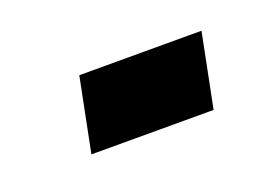

<svg xmlns="http://www.w3.org/2000/svg" viewBox="-34 -395 313 220"><g transform="rotate(-20 123.0 -285.0)"><path d="M51 -240 69 -330H218L200 -240Z"/></g></svg>

Font: Saira UltraCondensed
Style: Bold Italic
Weight: 700
Width: 1
Italic angle: -12°
Designer: Hector Gatti with collaboration of the Omnibus-Type team
Foundry: Omnibus-Type
Version: Version 1.101